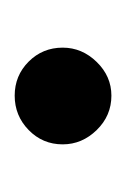

<svg xmlns="http://www.w3.org/2000/svg" viewBox="26 -186 175 268"><g transform="rotate(-90 114.0 -52.5)"><path d="M46 -53Q46 -81 66 -100.5Q86 -120 114 -120Q142 -120 161.5 -100.5Q181 -81 181 -53Q181 -26 161 -5.5Q141 15 114 15Q86 15 66 -5.5Q46 -26 46 -53Z"/></g></svg>

Font: Volkhov
Style: Regular
Weight: 400
Designer: Cyreal (www.cyreal.org)
Foundry: Cyreal (www.cyreal.org)
Version: Version 1.010